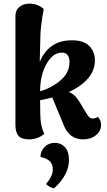

<svg xmlns="http://www.w3.org/2000/svg" viewBox="-20 -753 592 1058"><path d="M519 -109Q537 -90 537 -64Q537 -31 508.5 -8Q480 15 438 15Q361 15 330 -66L268 -216Q225 -204 201 -201Q201 -116 204.5 -83.5Q208 -51 224 -15Q187 15 141 15Q97 15 81 -5.5Q65 -26 65 -63V-662Q64 -695 86 -714Q108 -733 143 -733Q188 -733 221 -703Q213 -661 208.5 -624.5Q204 -588 203 -568Q202 -548 201.5 -512.5Q201 -477 200 -456L199 -412Q249 -531 376 -531Q441 -531 472 -499.5Q503 -468 503 -420Q503 -314 359 -245Q389 -239 421 -187L447 -143Q467 -109 476 -104Q482 -100 491 -100Q506 -100 519 -109ZM201 -250Q266 -269 314.5 -311Q363 -353 363 -411Q363 -463 321 -463Q271 -463 236 -400.5Q201 -338 201 -250ZM282 34Q315 34 337.5 57.5Q360 81 360 129Q360 210 278 285Q254 281 234 261Q271 216 271 182Q271 163 264.5 149.5Q258 136 245.5 128.5Q233 121 225 118Q217 115 203 112Q203 80 225.5 57Q248 34 282 34Z"/></svg>

Font: Arima Koshi Bold
Style: Regular
Weight: 700
Designer: Joana Correia and Natanael Gama
Foundry: NDISCOVER
Version: Version 1.019;PS 001.019;hotconv 1.0.88;makeotf.lib2.5.64775